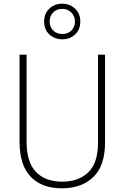

<svg xmlns="http://www.w3.org/2000/svg" viewBox="-20 -1010 674 1040"><path d="M549 -240Q549 -111 485 -50.5Q421 10 316 10Q205 10 145.5 -53.5Q86 -117 86 -241V-714H124V-243Q124 -132 174.5 -79Q225 -26 317 -26Q406 -26 458.5 -77Q511 -128 511 -237V-714H549ZM318 -797Q277 -797 248 -823Q219 -849 219 -894Q219 -937 247.5 -963.5Q276 -990 317 -990Q358 -990 386.5 -963Q415 -936 415 -894Q415 -850 387 -823.5Q359 -797 318 -797ZM318 -826Q348 -826 367 -845Q386 -864 386 -893Q386 -923 366 -942.5Q346 -962 317 -962Q287 -962 268 -942.5Q249 -923 249 -894Q249 -865 267.5 -845.5Q286 -826 318 -826Z"/></svg>

Font: Noto Sans Armenian SemiCondensed ExtraLight
Style: Regular
Weight: 200
Width: 4
Designer: Monotype Design Team
Foundry: Monotype Imaging Inc.
Version: Version 2.008; ttfautohint (v1.8.4.7-5d5b)